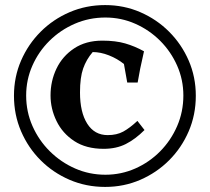

<svg xmlns="http://www.w3.org/2000/svg" viewBox="-20 -703 826 756"><path d="M395 -15Q457 -15 512.5 -39.5Q568 -64 610.5 -107Q653 -150 677.5 -206.5Q702 -263 702 -327Q702 -389 677.5 -444.5Q653 -500 610.5 -542.5Q568 -585 512.5 -609.5Q457 -634 395 -634Q331 -634 274.5 -609.5Q218 -585 175 -542.5Q132 -500 107.5 -444.5Q83 -389 83 -327Q83 -263 108 -206.5Q133 -150 176.5 -107Q220 -64 276 -39.5Q332 -15 395 -15ZM394 33Q319 33 254 5Q189 -23 140 -72Q91 -121 63 -186Q35 -251 35 -326Q35 -400 63 -464.5Q91 -529 140 -578Q189 -627 254 -655Q319 -683 394 -683Q468 -683 532.5 -655Q597 -627 646 -578Q695 -529 723 -464.5Q751 -400 751 -326Q751 -251 723 -186Q695 -121 646 -72Q597 -23 532.5 5Q468 33 394 33ZM521 -227 549 -191Q513 -155 475.5 -136Q438 -117 388 -117Q319 -117 272.5 -147.5Q226 -178 202.5 -226.5Q179 -275 179 -327Q179 -384 202.5 -433Q226 -482 272 -512.5Q318 -543 383 -543Q435 -543 473 -532Q511 -521 547 -501Q537 -457 532 -432.5Q527 -408 522 -378H481L468 -451Q442 -472 409 -485Q376 -498 345 -498Q320 -469 307.5 -433.5Q295 -398 295 -339Q295 -261 323.5 -216Q352 -171 404 -171Q440 -171 465.5 -185Q491 -199 521 -227Z"/></svg>

Font: Alkalami
Style: Regular
Weight: 400
Designer: Becca Hirsbrunner Spalinger
Foundry: SIL International
Version: Version 2.000